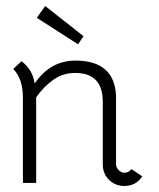

<svg xmlns="http://www.w3.org/2000/svg" viewBox="-20 -607 527 637"><path d="M257 -487 239 -460 102 -548 130 -587ZM321 -269Q321 -365 230 -365Q189 -365 158 -343Q125 -320 100 -284V0H56V-282Q56 -346 24 -378L51 -404Q88 -377 95 -330Q147 -406 230 -406Q359 -406 365 -290V-62Q365 -52 373.5 -43Q382 -34 393 -34Q407 -34 416 -46L452 -22Q431 10 393 10Q362 10 341.5 -10.5Q321 -31 321 -62Z"/></svg>

Font: Bhavuka
Style: Regular
Weight: 400
Version: 2.94.0; ttfautohint (v1.2) -l 7 -r 28 -G 50 -x 13 -D deva -f